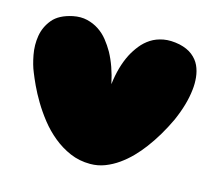

<svg xmlns="http://www.w3.org/2000/svg" viewBox="-81 -615 798 719"><g transform="rotate(15 317.5 -255.5)"><path d="M324 -303Q332 -372 358 -423Q369 -444 384.5 -463.5Q400 -483 421 -496.5Q442 -510 469.5 -515Q497 -520 532 -513Q563 -506 582.5 -490.5Q602 -475 611.5 -454.5Q621 -434 623.5 -409.5Q626 -385 623 -361Q617 -304 587 -236Q555 -168 515 -115Q498 -92 477 -70.5Q456 -49 432 -32Q408 -15 381 -4.5Q354 6 324 6Q282 6 246 -9.5Q210 -25 179.5 -50Q149 -75 125 -105.5Q101 -136 82.5 -167Q64 -198 51.5 -225Q39 -252 32 -270Q21 -296 14 -333.5Q7 -371 13 -407Q19 -443 43 -472Q67 -501 119 -512Q149 -518 174 -512Q199 -506 219.5 -492.5Q240 -479 255.5 -459.5Q271 -440 283 -419Q310 -370 324 -303Z"/></g></svg>

Font: Sniglet
Style: ExtraBold
Weight: 800
Version: Version 2.000; ttfautohint (v0.95) -l 8 -r 50 -G 200 -x 14 -